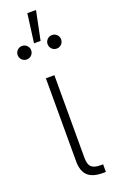

<svg xmlns="http://www.w3.org/2000/svg" viewBox="-186 -874 544 912"><g transform="rotate(-20 86.0 -418.0)"><path d="M165.5 0Q112.8 0 88.4 -23.2Q64 -46.4 64 -96.2V-515.6H106.9V-99.1Q106.9 -65.4 120.1 -52Q133.3 -38.6 166.5 -38.6H179.7V0ZM67.9 -690.9 86.9 -836.4H130.9L101.1 -690.9ZM9.8 -630.4Q-4.4 -630.4 -14.4 -640.4Q-24.4 -650.4 -24.4 -664.6Q-24.4 -678.7 -14.4 -688.7Q-4.4 -698.7 9.8 -698.7Q23.9 -698.7 33.9 -688.7Q43.9 -678.7 43.9 -664.6Q43.9 -650.4 33.9 -640.4Q23.9 -630.4 9.8 -630.4ZM161.1 -630.4Q147 -630.4 137 -640.4Q127 -650.4 127 -664.6Q127 -678.7 137 -688.7Q147 -698.7 161.1 -698.7Q175.3 -698.7 185.3 -688.7Q195.3 -678.7 195.3 -664.6Q195.3 -650.4 185.3 -640.4Q175.3 -630.4 161.1 -630.4Z"/></g></svg>

Font: Inter Display ExtraLight
Style: Regular
Weight: 200
Designer: Rasmus Andersson
Foundry: rsms
Version: Version 4.000;git-a52131595